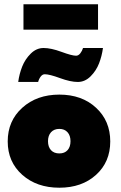

<svg xmlns="http://www.w3.org/2000/svg" viewBox="-20 -864 566 896"><path d="M89.5 -725.5V-844H437.5V-725.5ZM189 -517.5Q178 -517.5 169.8 -506.5Q161.5 -495.5 158 -481.5H65Q70 -519 83.5 -553.2Q97 -587.5 123.5 -613.8Q150 -640 183.5 -640Q218 -640 266.8 -622Q315.5 -604 335 -604Q346 -604 354.8 -615.2Q363.5 -626.5 367.5 -640H460.5Q455.5 -602.5 442.2 -568.2Q429 -534 402.8 -507.8Q376.5 -481.5 343 -481.5Q309 -481.5 260 -499.5Q211 -517.5 189 -517.5ZM257 12Q151.5 12 83.8 -48.2Q16 -108.5 16 -204Q16 -300 84 -361.2Q152 -422.5 257 -422.5Q362 -422.5 428.2 -361.2Q494.5 -300 494.5 -204Q494.5 -108 428.2 -48Q362 12 257 12ZM257 -148Q281.5 -148 295.2 -163.2Q309 -178.5 309 -205Q309 -231.5 295 -247Q281 -262.5 257 -262.5Q232.5 -262.5 218.2 -247Q204 -231.5 204 -205Q204 -178.5 218 -163.2Q232 -148 257 -148Z"/></svg>

Font: League Spartan Black
Style: Regular
Weight: 900
Foundry: The League of Moveable Type
Version: Version 2.002